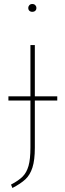

<svg xmlns="http://www.w3.org/2000/svg" viewBox="-20 -744 327 959"><path d="M266 -242H154V-6Q154 56 142 93Q130 130 107 151.5Q84 173 42 195L35 178Q73 158 93 138Q113 118 122.5 84.5Q132 51 132 -7V-242H22V-263H132V-519H154V-263H266ZM162 -704Q162 -696 156.5 -690.5Q151 -685 141 -685Q132 -685 126.5 -690.5Q121 -696 121 -704Q121 -712 126.5 -718Q132 -724 141 -724Q151 -724 156.5 -718Q162 -712 162 -704Z"/></svg>

Font: Fira Sans Thin
Style: Regular
Weight: 100
Designer: bBox Type GmbH & Carrois Corporate GbR & Edenspiekermann AG
Foundry: bBox Type GmbH & Carrois Corporate GbR & Edenspiekermann AG
Version: Version 4.301